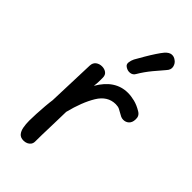

<svg xmlns="http://www.w3.org/2000/svg" viewBox="-263 -910 991 991"><g transform="rotate(45 232.5 -415.0)"><path d="M99 -503Q100 -524 114 -534.5Q128 -545 147 -545Q165 -545 178 -535.5Q191 -526 191 -506Q191 -500 191 -490.5Q191 -481 190.5 -469.5Q190 -458 188 -444Q217 -494 254.5 -518.5Q292 -543 338 -543Q361 -543 387.5 -536.5Q414 -530 442 -513Q454 -506 459 -496Q464 -486 463 -472Q462 -450 449.5 -438.5Q437 -427 419 -427Q409 -427 400.5 -431Q392 -435 384 -440Q374 -446 363 -451.5Q352 -457 335 -457Q276 -457 240.5 -398.5Q205 -340 182 -248Q181 -214 180.5 -184.5Q180 -155 179 -128Q178 -101 177.5 -76Q177 -51 177 -27Q177 -14 170.5 -5Q164 4 153.5 8.5Q143 13 131 13Q109 13 98 0Q87 -13 83 -34.5Q79 -56 79 -81Q79 -101 80.5 -131Q82 -161 84.5 -191Q87 -221 90 -241ZM299 -641Q291 -626 273.5 -623.5Q256 -621 240 -632Q227 -640 229 -656Q231 -672 238 -686Q251 -709 266.5 -735.5Q282 -762 297.5 -785.5Q313 -809 324 -822Q341 -841 357.5 -842.5Q374 -844 388 -833Q403 -823 407.5 -803.5Q412 -784 395 -766Q378 -747 349 -712Q320 -677 299 -641Z"/></g></svg>

Font: Playpen Sans Deva
Style: Regular
Weight: 400
Designer: Pooja Saxena, Gunjan Panchal, Laura Meseguer, Veronika Burian, José Scaglione
Foundry: TypeTogether
Version: Version 2.000